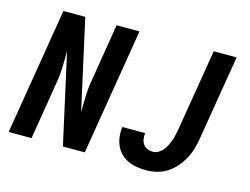

<svg xmlns="http://www.w3.org/2000/svg" viewBox="-100 -902 1400 1077"><g transform="rotate(15 600.0 -363.5)"><path d="M23 0 144 -735H271L387 -212Q387 -240 387.5 -268.5Q388 -297 389.5 -325.5Q391 -354 395.5 -383Q400 -412 405 -441L453 -735H586L465 0H338L222 -523Q222 -495 221.5 -466.5Q221 -438 219.5 -409.5Q218 -381 213.5 -352Q209 -323 204 -294L156 0ZM824 8Q795 8 768 3.5Q741 -1 717 -12Q693 -23 674.5 -41.5Q656 -60 645 -84.5Q634 -109 631 -136.5Q628 -164 632 -192H764Q762 -175 764.5 -158Q767 -141 776 -128Q785 -115 800.5 -108.5Q816 -102 833 -102Q850 -102 865.5 -111.5Q881 -121 892 -135Q903 -149 910.5 -165Q918 -181 923.5 -197Q929 -213 932.5 -229.5Q936 -246 939 -263L1017 -735H1150L1069 -245Q1064 -214 1055.5 -183.5Q1047 -153 1031.5 -124Q1016 -95 994.5 -69.5Q973 -44 945.5 -26Q918 -8 886 0Q854 8 824 8Z"/></g></svg>

Font: Iosevka Aile Extrabold
Style: Italic
Weight: 800
Italic angle: -9°
Designer: Belleve Invis
Foundry: Belleve Invis
Version: Version 31.1.0; ttfautohint (v1.8.4)